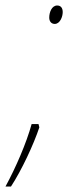

<svg xmlns="http://www.w3.org/2000/svg" viewBox="-65 -550 275 698"><path d="M134 -463C153 -463 163 -489 163 -506C163 -521 156 -530 143 -530C123 -530 114 -505 114 -486C114 -472 122 -463 134 -463ZM-45 128H-25C14 68 57 -24 78 -87L75 -99H50C31 -30 -7 58 -45 128Z"/></svg>

Font: Noto Sans Condensed Thin
Style: Italic
Weight: 100
Width: 3
Italic angle: -12°
Designer: Monotype Design Team
Foundry: Monotype Imaging Inc.
Version: Version 2.013